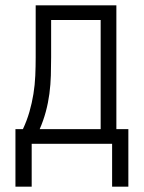

<svg xmlns="http://www.w3.org/2000/svg" viewBox="-20 -540 540 721"><path d="M99 161H38V-55H66Q81 -87 90.5 -120Q100 -153 105.5 -187Q111 -221 112.5 -255.5Q114 -290 114 -325V-520H417V-55H462V161H401V0H99ZM129 -55H358V-465H172V-325Q172 -291 171 -256.5Q170 -222 165.5 -188Q161 -154 152 -120.5Q143 -87 129 -55Z"/></svg>

Font: Iosevka Fixed Light
Style: Regular
Weight: 300
Monospace: yes
Designer: Belleve Invis
Foundry: Belleve Invis
Version: Version 32.3.0